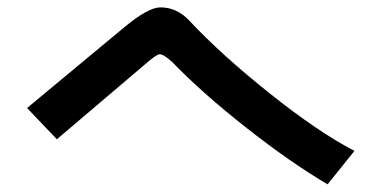

<svg xmlns="http://www.w3.org/2000/svg" viewBox="-20 -595 1040 516"><path d="M52.7 -304.7 312.5 -520.5Q377.9 -575.2 411.1 -575.2Q455.1 -575.2 488.3 -540Q575.2 -447.3 705.1 -343.8Q835 -240.2 932.6 -189.5L860.4 -99.6Q760.7 -158.2 641.6 -252Q522.5 -345.7 442.4 -428.7Q419.9 -449.2 409.2 -449.2Q400.4 -449.2 367.2 -419.9L132.8 -220.7Z"/></svg>

Font: Gothic A1
Style: Bold
Weight: 700
Version: Version 2.50